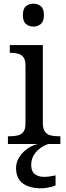

<svg xmlns="http://www.w3.org/2000/svg" viewBox="-20 -780 360 1040"><path d="M23 0V-42H36Q58 -42 76.5 -46.5Q95 -51 106.5 -65.5Q118 -80 118 -109V-426Q118 -456 106.5 -470.5Q95 -485 76.5 -489.5Q58 -494 36 -494H33V-536H212V-114Q212 -83 223 -67.5Q234 -52 253 -47Q272 -42 294 -42H307V0ZM161 -636Q137 -636 120.5 -650Q104 -664 104 -698Q104 -733 120.5 -746.5Q137 -760 161 -760Q184 -760 201 -746.5Q218 -733 218 -698Q218 -664 201 -650Q184 -636 161 -636ZM204 240Q140 240 103.5 213.5Q67 187 67 130Q67 99 84 72Q101 45 127.5 26Q154 7 185 0H242Q221 6 199.5 21.5Q178 37 163.5 60Q149 83 149 115Q149 148 168.5 163Q188 178 218 178Q232 178 247.5 176Q263 174 281 170V224Q271 229 257 232.5Q243 236 229 238Q215 240 204 240Z"/></svg>

Font: Noto Serif Georgian
Style: Regular
Weight: 400
Designer: Monotype Design Team, Akaki Razmadze
Foundry: Google LLC
Version: Version 2.002